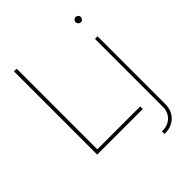

<svg xmlns="http://www.w3.org/2000/svg" viewBox="-260 -855 1187 1187"><g transform="rotate(-45 333.0 -262.0)"><path d="M82 0H480.5V-22.5H105.5V-727.5H82ZM578.1 -515.6V79.1C578.1 143.1 529.8 181.6 475.6 181.6H466.8V204.1H475.6C542.5 204.1 600.6 156.2 600.6 79.1V-515.6ZM589.4 -649.9C602.1 -649.9 612.3 -660.2 612.3 -672.9C612.3 -685.5 602.1 -695.8 589.4 -695.8C576.7 -695.8 566.4 -685.5 566.4 -672.9C566.4 -660.2 576.7 -649.9 589.4 -649.9Z"/></g></svg>

Font: Raveo Display Display Thin
Style: Regular
Weight: 100
Designer: Jakub Foglar, Rasmus Andersson (Inter)
Foundry: Jakubfoglar.com
Version: Version 1.100;Glyphs 3.2.3 (3260)